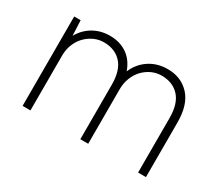

<svg xmlns="http://www.w3.org/2000/svg" viewBox="-95 -718 1065 930"><g transform="rotate(30 437.5 -253.0)"><path d="M95 -500H131L135 -415Q159 -458 200 -482Q241 -506 293 -506Q348 -506 388.5 -478.5Q429 -451 448 -397Q470 -448 514 -477Q558 -506 616 -506Q691 -506 738 -455.5Q785 -405 785 -305V0H741V-305Q741 -385 704.5 -424.5Q668 -464 606 -464Q577 -464 551 -452Q525 -440 505 -419Q485 -398 473.5 -368.5Q462 -339 462 -305V0H418V-305Q418 -385 381.5 -424.5Q345 -464 283 -464Q255 -464 229.5 -452.5Q204 -441 184 -421Q164 -401 152 -373Q140 -345 139 -312V0H95Z"/></g></svg>

Font: Retni Sans Light
Style: Regular
Weight: 300
Designer: Vitaly Kuzmin
Foundry: ParaType Ltd.
Version: Version 1.00;March 2, 2019;FontCreator 11.5.0.2425 64-bit; t